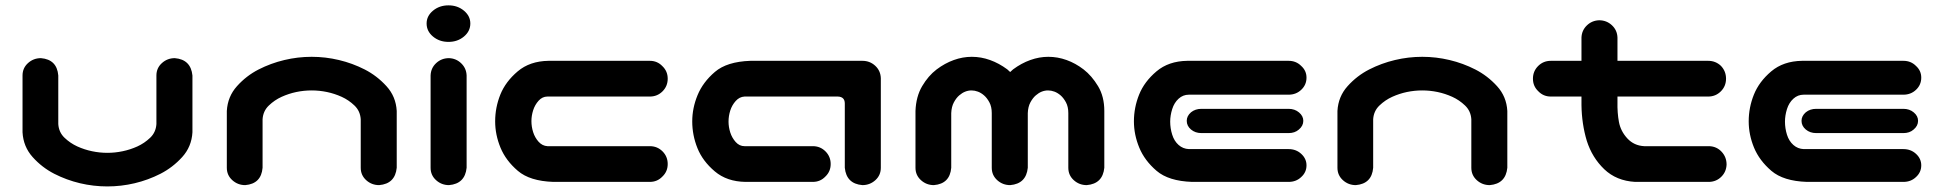

<svg xmlns="http://www.w3.org/2000/svg" viewBox="-20 -668 7105 703"><path d="M373 14.6Q322.3 14.6 272.9 2.9Q223.6 -8.8 178.7 -31.7Q133.8 -54.7 99.6 -92.8Q65.4 -130.9 62.5 -183.6V-224.6V-391.6Q62.5 -418.9 82.5 -437Q102.5 -455.1 129.9 -455.1Q188.5 -450.2 193.4 -391.6V-348.6V-213.9Q195.3 -183.6 216.3 -163.6Q237.3 -143.6 263.2 -131.8Q289.1 -120.1 316.9 -114.3Q344.7 -108.4 373 -108.4Q401.4 -108.4 429.2 -114.3Q457 -120.1 482.9 -131.8Q508.8 -143.6 529.8 -163.6Q550.8 -183.6 552.7 -213.9V-348.6V-391.6Q552.7 -418.9 572.8 -437Q592.8 -455.1 620.1 -455.1Q678.7 -450.2 684.6 -391.6V-224.6V-183.6Q681.6 -130.9 647 -92.8Q612.3 -54.7 567.4 -31.7Q522.5 -8.8 473.1 2.9Q423.8 14.6 373 14.6Z M1121.1 -460Q1171.9 -460 1221.2 -448.2Q1270.5 -436.5 1315.4 -413.6Q1360.4 -390.6 1395 -352.5Q1429.7 -314.5 1432.6 -261.7V-220.7V-53.7Q1426.8 4.9 1368.2 9.8Q1340.8 9.8 1320.8 -8.3Q1300.8 -26.4 1300.8 -53.7V-96.7V-231.4Q1298.8 -261.7 1277.8 -281.7Q1256.8 -301.8 1231 -313.5Q1205.1 -325.2 1177.2 -331.1Q1149.4 -336.9 1121.1 -336.9Q1092.8 -336.9 1064.9 -331.1Q1037.1 -325.2 1011.2 -313.5Q985.4 -301.8 964.4 -281.7Q943.4 -261.7 941.4 -231.4V-96.7V-53.7Q936.5 4.9 877.9 9.8Q850.6 9.8 830.6 -8.3Q810.5 -26.4 810.5 -53.7V-220.7V-261.7Q813.5 -314.5 847.7 -352.5Q881.8 -390.6 926.8 -413.6Q971.7 -436.5 1021 -448.2Q1070.3 -460 1121.1 -460Z M1624 -455.1Q1650.4 -454.1 1668.9 -436Q1687.5 -418 1688.5 -391.6V-53.7Q1682.6 4.9 1624 9.8Q1596.7 9.8 1576.7 -8.3Q1556.6 -26.4 1556.6 -53.7V-391.6Q1557.6 -418.9 1577.1 -437Q1596.7 -455.1 1624 -455.1ZM1542 -582Q1542 -609.4 1565.4 -628.9Q1588.9 -648.4 1622.1 -648.4Q1655.3 -648.4 1678.7 -628.9Q1702.1 -609.4 1702.1 -582Q1702.1 -553.7 1678.7 -534.2Q1655.3 -514.6 1622.1 -514.6Q1588.9 -514.6 1565.4 -534.2Q1542 -553.7 1542 -582Z M2005.9 -2Q1919.9 -4.9 1876 -42.5Q1832 -80.1 1812.5 -127.4Q1793 -174.8 1793 -223.6Q1793 -274.4 1812 -321.8Q1831.1 -369.1 1875.5 -406.7Q1919.9 -444.3 1988.3 -445.3H2359.4Q2386.7 -445.3 2405.3 -425.8Q2424.8 -407.2 2424.8 -379.9Q2424.8 -352.5 2405.8 -333.5Q2386.7 -314.5 2359.4 -314.5H1984.4Q1965.8 -314.5 1952.1 -299.3Q1938.5 -284.2 1932.1 -264.2Q1925.8 -244.1 1925.8 -224.6Q1925.8 -204.1 1932.1 -184.1Q1938.5 -164.1 1952.1 -148.9Q1965.8 -133.8 1984.4 -132.8H2359.4Q2386.7 -132.8 2405.8 -113.8Q2424.8 -94.7 2424.8 -67.4Q2424.8 -40 2405.3 -21.5Q2386.7 -2 2359.4 -2Z M3073.2 -53.7V-289.1Q3073.2 -313.5 3047.9 -314.5H2706.1Q2687.5 -313.5 2673.8 -298.3Q2660.2 -283.2 2653.8 -263.2Q2647.5 -243.2 2647.5 -222.7Q2647.5 -203.1 2653.8 -183.1Q2660.2 -163.1 2673.8 -147.9Q2687.5 -132.8 2706.1 -132.8H2956.1Q2983.4 -132.8 3002.4 -113.8Q3021.5 -94.7 3021.5 -67.4Q3021.5 -40 3002 -21.5Q2983.4 -2 2956.1 -2H2710Q2641.6 -2.9 2597.2 -40.5Q2552.7 -78.1 2533.7 -125.5Q2514.6 -172.9 2514.6 -223.6Q2514.6 -272.5 2534.2 -319.8Q2553.7 -367.2 2597.7 -404.8Q2641.6 -442.4 2727.5 -445.3H3137.7Q3165 -445.3 3184.6 -427.2Q3204.1 -409.2 3205.1 -381.8V-53.7Q3205.1 -26.4 3185.1 -8.3Q3165 9.8 3137.7 9.8Q3079.1 4.9 3073.2 -53.7Z M3538.1 -460Q3572.3 -460 3605 -448.2Q3637.7 -436.5 3668 -414.1Q3672.9 -409.2 3678.7 -404.3Q3683.6 -409.2 3689.5 -414.1Q3719.7 -436.5 3752.4 -448.2Q3785.2 -460 3818.4 -460Q3852.5 -460 3885.3 -448.2Q3918 -436.5 3947.8 -413.6Q3977.5 -390.6 4000.5 -352.5Q4023.4 -314.5 4023.4 -261.7V-53.7Q4017.6 4.9 3959 9.8Q3931.6 9.8 3911.6 -8.3Q3891.6 -26.4 3891.6 -53.7V-253.9Q3891.6 -277.3 3882.8 -293.5Q3874 -309.6 3863.3 -318.8Q3852.5 -328.1 3840.8 -332.5Q3829.1 -336.9 3817.4 -336.9Q3805.7 -336.9 3794.4 -332.5Q3783.2 -328.1 3772.5 -318.8Q3761.7 -309.6 3752.9 -293.5Q3744.1 -277.3 3743.2 -253.9V-53.7Q3737.3 4.9 3678.7 9.8Q3651.4 9.8 3631.3 -8.3Q3611.3 -26.4 3611.3 -53.7V-253.9Q3611.3 -277.3 3602.5 -293.5Q3593.8 -309.6 3583 -318.8Q3572.3 -328.1 3560.5 -332.5Q3548.8 -336.9 3537.1 -336.9Q3525.4 -336.9 3514.2 -332.5Q3502.9 -328.1 3492.2 -318.8Q3481.4 -309.6 3472.7 -293.5Q3463.9 -277.3 3462.9 -253.9V-53.7Q3458 4.9 3399.4 9.8Q3372.1 9.8 3352.1 -8.3Q3332 -26.4 3332 -53.7V-261.7Q3334 -314.5 3356.4 -352.5Q3378.9 -390.6 3409.2 -413.6Q3439.5 -436.5 3472.2 -448.2Q3504.9 -460 3538.1 -460Z M4344.7 -2Q4258.8 -4.9 4214.8 -42.5Q4170.9 -80.1 4151.4 -127.4Q4131.8 -174.8 4131.8 -223.6Q4131.8 -274.4 4150.9 -321.8Q4169.9 -369.1 4214.4 -406.7Q4258.8 -444.3 4327.1 -445.3H4698.2Q4725.6 -445.3 4744.1 -426.8Q4763.7 -409.2 4763.7 -383.8Q4763.7 -357.4 4744.6 -339.4Q4725.6 -321.3 4698.2 -321.3H4333Q4311.5 -321.3 4295.4 -306.6Q4279.3 -292 4272 -268.6Q4264.6 -245.1 4264.6 -222.7Q4264.6 -198.2 4272 -174.8Q4279.3 -151.4 4295.4 -137.2Q4311.5 -123 4333 -122.1H4698.2Q4725.6 -122.1 4744.6 -104.5Q4763.7 -86.9 4763.7 -62.5Q4763.7 -37.1 4744.1 -19.5Q4725.6 -2 4698.2 -2ZM4752 -225.6Q4752 -207 4735.4 -193.4Q4720.7 -180.7 4698.2 -180.7H4378.9Q4356.4 -180.7 4340.8 -193.8Q4325.2 -207 4325.2 -225.6Q4325.2 -243.2 4340.8 -256.8Q4356.4 -269.5 4378.9 -269.5H4698.2Q4720.7 -269.5 4736.3 -256.3Q4752 -243.2 4752 -225.6Z M5187.5 -460Q5238.3 -460 5287.6 -448.2Q5336.9 -436.5 5381.8 -413.6Q5426.8 -390.6 5461.4 -352.5Q5496.1 -314.5 5499 -261.7V-220.7V-53.7Q5493.2 4.9 5434.6 9.8Q5407.2 9.8 5387.2 -8.3Q5367.2 -26.4 5367.2 -53.7V-96.7V-231.4Q5365.2 -261.7 5344.2 -281.7Q5323.2 -301.8 5297.4 -313.5Q5271.5 -325.2 5243.7 -331.1Q5215.8 -336.9 5187.5 -336.9Q5159.2 -336.9 5131.3 -331.1Q5103.5 -325.2 5077.6 -313.5Q5051.8 -301.8 5030.8 -281.7Q5009.8 -261.7 5007.8 -231.4V-96.7V-53.7Q5002.9 4.9 4944.3 9.8Q4917 9.8 4897 -8.3Q4877 -26.4 4877 -53.7V-220.7V-261.7Q4879.9 -314.5 4914.1 -352.5Q4948.2 -390.6 4993.2 -413.6Q5038.1 -436.5 5087.4 -448.2Q5136.7 -460 5187.5 -460Z M5835 -593.8Q5862.3 -593.8 5881.8 -575.7Q5901.4 -557.6 5902.3 -530.3V-445.3H6234.4Q6261.7 -445.3 6281.2 -426.8Q6299.8 -407.2 6299.8 -379.9Q6299.8 -352.5 6280.8 -333.5Q6261.7 -314.5 6234.4 -314.5H5902.3V-294.9Q5901.4 -254.9 5907.7 -221.2Q5914.1 -187.5 5938.5 -161.1Q5962.9 -134.8 6000 -132.8H6238.3Q6265.6 -131.8 6283.7 -112.3Q6301.8 -92.8 6301.8 -65.4Q6300.8 -39.1 6282.7 -21Q6264.6 -2.9 6238.3 -2H5966.8Q5898.4 -5.9 5854 -48.3Q5809.6 -90.8 5790 -152.3Q5771.5 -213.9 5770.5 -283.2V-314.5H5658.2Q5630.9 -314.5 5612.3 -334Q5592.8 -352.5 5592.8 -379.9Q5592.8 -407.2 5611.8 -426.3Q5630.9 -445.3 5658.2 -445.3H5770.5V-530.3Q5771.5 -556.6 5790 -574.7Q5808.6 -592.8 5835 -593.8Z M6595.7 -2Q6509.8 -4.9 6465.8 -42.5Q6421.9 -80.1 6402.3 -127.4Q6382.8 -174.8 6382.8 -223.6Q6382.8 -274.4 6401.9 -321.8Q6420.9 -369.1 6465.3 -406.7Q6509.8 -444.3 6578.1 -445.3H6949.2Q6976.6 -445.3 6995.1 -426.8Q7014.6 -409.2 7014.6 -383.8Q7014.6 -357.4 6995.6 -339.4Q6976.6 -321.3 6949.2 -321.3H6584Q6562.5 -321.3 6546.4 -306.6Q6530.3 -292 6522.9 -268.6Q6515.6 -245.1 6515.6 -222.7Q6515.6 -198.2 6522.9 -174.8Q6530.3 -151.4 6546.4 -137.2Q6562.5 -123 6584 -122.1H6949.2Q6976.6 -122.1 6995.6 -104.5Q7014.6 -86.9 7014.6 -62.5Q7014.6 -37.1 6995.1 -19.5Q6976.6 -2 6949.2 -2ZM7002.9 -225.6Q7002.9 -207 6986.3 -193.4Q6971.7 -180.7 6949.2 -180.7H6629.9Q6607.4 -180.7 6591.8 -193.8Q6576.2 -207 6576.2 -225.6Q6576.2 -243.2 6591.8 -256.8Q6607.4 -269.5 6629.9 -269.5H6949.2Q6971.7 -269.5 6987.3 -256.3Q7002.9 -243.2 7002.9 -225.6Z"/></svg>

Font: Nico Moji
Style: Regular
Weight: 400
Version: Version 1.02